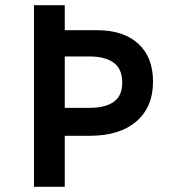

<svg xmlns="http://www.w3.org/2000/svg" viewBox="-20 -717 656 737"><path d="M110.4 0V-697H228.6V-601H353.4Q454.2 -601 510.8 -549.2Q567.4 -497.4 567.4 -403.6Q567.4 -306 503.4 -250.9Q439.4 -195.8 325.2 -195.8H228.6V0ZM228.6 -303H325.2Q383.2 -303 416.2 -325.8Q449.2 -348.6 449.2 -399.8Q449.2 -453 416 -476.6Q382.8 -500.2 325.2 -500.2H228.6Z"/></svg>

Font: Hanken Grotesk
Style: Regular
Weight: 400
Designer: Alfredo Marco Pradil
Foundry: Hanken Design Co.
Version: Version 3.013